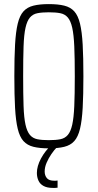

<svg xmlns="http://www.w3.org/2000/svg" viewBox="-20 -716 477 937"><path d="M218 8Q174 8 143.5 0.5Q113 -7 94.5 -27.5Q76 -48 66.5 -87.5Q57 -127 53.5 -189.5Q50 -252 50 -344Q50 -436 53.5 -498.5Q57 -561 66.5 -600.5Q76 -640 94.5 -660.5Q113 -681 143.5 -688.5Q174 -696 218 -696Q263 -696 293.5 -688.5Q324 -681 342.5 -660.5Q361 -640 370.5 -600.5Q380 -561 383.5 -498.5Q387 -436 387 -344Q387 -252 383.5 -189.5Q380 -127 370.5 -87.5Q361 -48 342.5 -27.5Q324 -7 293.5 0.5Q263 8 218 8ZM218 -32Q252 -32 274.5 -36.5Q297 -41 311 -57.5Q325 -74 332.5 -107.5Q340 -141 342.5 -198.5Q345 -256 345 -344Q345 -432 342.5 -489.5Q340 -547 332.5 -580.5Q325 -614 311 -630.5Q297 -647 274.5 -651.5Q252 -656 218 -656Q185 -656 162.5 -651.5Q140 -647 126 -630.5Q112 -614 104.5 -580.5Q97 -547 95 -489.5Q93 -432 93 -344Q93 -256 95 -198.5Q97 -141 104.5 -107.5Q112 -74 126 -57.5Q140 -41 162.5 -36.5Q185 -32 218 -32ZM237 201Q210 201 192.5 191.5Q175 182 167.5 165Q160 148 160 128Q160 95 180 57.5Q200 20 233 -10L260 0Q245 15 231 35.5Q217 56 207.5 78Q198 100 198 121Q198 140 208.5 153Q219 166 245 166Q247 166 251 166Q255 166 261 165V200Q254 201 249.5 201Q245 201 237 201Z"/></svg>

Font: Saira ExtraCondensed ExtraLight
Style: Regular
Weight: 250
Width: 2
Designer: Hector Gatti with collaboration of the Omnibus-Type team
Foundry: Omnibus-Type
Version: Version 1.101